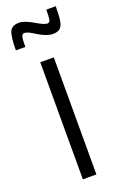

<svg xmlns="http://www.w3.org/2000/svg" viewBox="-174 -745 494 786"><g transform="rotate(-20 73.5 -352.0)"><path d="M43 0V-510H102V0ZM16 -692Q40 -692 80 -668Q112 -649 125 -649Q135 -649 137.5 -660.5Q140 -672 140 -704H181Q181 -662 177.5 -641Q174 -620 163.5 -610.5Q153 -601 132 -601Q107 -601 72 -622Q67 -625 56.5 -631.5Q46 -638 37.5 -641.5Q29 -645 22 -645Q13 -645 10 -633Q7 -621 7 -590H-34Q-34 -649 -24.5 -670.5Q-15 -692 16 -692Z"/></g></svg>

Font: Saira Ultra Condensed
Style: Regular
Weight: 400
Width: 1
Designer: Hector Gatti with collaboration of the Omnibus-Type team
Foundry: Omnibus-Type
Version: Version 1.001; ttfautohint (v1.8)